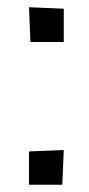

<svg xmlns="http://www.w3.org/2000/svg" viewBox="-20 -510 246 530"><path d="M156 -394H64L60 -490L156 -486ZM60 -92 156 -96 152 0H60Z"/></svg>

Font: Bahiana
Style: Regular
Weight: 400
Designer: Pablo Cosgaya & Dani Raskovsky
Foundry: Pablo Cosgaya & Dani Raskovsky
Version: Version 1.005